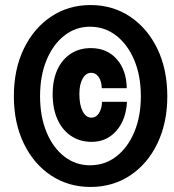

<svg xmlns="http://www.w3.org/2000/svg" viewBox="-20 -730 690 762"><path d="M344 -167Q297 -167 262 -190.5Q227 -214 208 -256.5Q189 -299 189 -356Q189 -413 208 -454Q227 -495 262 -517.5Q297 -540 344 -539Q406 -538 444 -494.5Q482 -451 483 -380H384Q383 -408 371.5 -424.5Q360 -441 342 -441Q321 -441 308 -418Q295 -395 295 -357Q295 -314 308 -288.5Q321 -263 343 -263Q361 -263 372.5 -280.5Q384 -298 385 -326H484Q480 -254 441.5 -210.5Q403 -167 344 -167ZM339 12Q251 12 182 -34Q113 -80 74 -161.5Q35 -243 35 -348Q35 -454 74 -535.5Q113 -617 182 -663.5Q251 -710 339 -710Q428 -710 497 -663.5Q566 -617 605 -535.5Q644 -454 644 -348Q644 -243 605 -161.5Q566 -80 497 -34Q428 12 339 12ZM337 -74Q396 -74 441.5 -109Q487 -144 513 -206Q539 -268 539 -348Q539 -429 513 -491Q487 -553 441.5 -588.5Q396 -624 337 -624Q280 -624 235 -588.5Q190 -553 164.5 -491Q139 -429 139 -348Q139 -268 164.5 -206Q190 -144 235 -109Q280 -74 337 -74Z"/></svg>

Font: Azeret Mono Thin Black
Style: Italic
Weight: 900
Italic angle: -12°
Version: Version 1.002